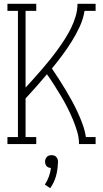

<svg xmlns="http://www.w3.org/2000/svg" viewBox="-20 -755 540 1006"><path d="M19 0V-37H74V-698H19V-735H170V-698H114V-296Q136 -320 158 -344.5Q180 -369 201.5 -394Q223 -419 243.5 -444.5Q264 -470 283.5 -497Q303 -524 320.5 -551.5Q338 -579 352.5 -608.5Q367 -638 376.5 -670Q386 -702 386 -735H481V-698H423Q416 -655 397.5 -615Q379 -575 355.5 -537.5Q332 -500 306 -465Q280 -430 252 -396Q271 -368 289 -340Q307 -312 324.5 -283Q342 -254 358 -224.5Q374 -195 388 -164.5Q402 -134 413.5 -102Q425 -70 430 -37H481V0H394Q394 -34 384 -67Q374 -100 361 -131Q348 -162 332.5 -192.5Q317 -223 299.5 -252Q282 -281 264 -309.5Q246 -338 226 -366Q199 -334 171 -302Q143 -270 114 -239V-37H170V0ZM243 231 215 212Q228 193 236 170.5Q244 148 247 125Q241 125 234.5 122.5Q228 120 224 115.5Q220 111 218 104.5Q216 98 216 92Q216 85 218.5 78.5Q221 72 225.5 67Q230 62 236.5 60Q243 58 250 58Q257 58 263.5 60Q270 62 274.5 67Q279 72 281.5 78.5Q284 85 284 92V94L283 105Q282 138 272.5 170.5Q263 203 243 231Z"/></svg>

Font: Iosevka Curly Slab Extralight
Style: Regular
Weight: 200
Monospace: yes
Designer: Belleve Invis
Foundry: Belleve Invis
Version: Version 22.1.2; ttfautohint (v1.8.4)